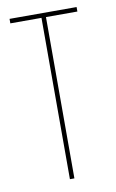

<svg xmlns="http://www.w3.org/2000/svg" viewBox="-72 -632 406 674"><g transform="rotate(-10 130.5 -295.5)"><path d="M122 0V-575H11V-591H250V-575H138V0Z"/></g></svg>

Font: Alumni Sans Pinstripe
Style: Regular
Weight: 400
Designer: Robert E. Leuschke
Foundry: Robert E. Leuschke
Version: Version 1.010; ttfautohint (v1.8.4.7-5d5b)